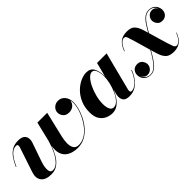

<svg xmlns="http://www.w3.org/2000/svg" viewBox="120 -1200 1937 1937"><g transform="rotate(-45 1089.0 -231.0)"><path d="M231.7 -148.7Q212.4 -90.8 215.7 -49.9Q219 -9 253.4 -9Q289.8 -9 322.6 -40.8Q355.5 -72.5 382.6 -126.1Q409.7 -179.7 429 -245.4L481 -460H620.8L554.9 -180.9Q544.9 -138.9 545 -98.3Q545.2 -57.6 561.8 -31Q578.4 -4.4 617.9 -4.4Q663.6 -4.4 703.5 -28Q743.4 -51.5 775.6 -90Q807.9 -128.4 830.9 -174Q854 -219.5 866.5 -264.3Q878.9 -309.1 878.9 -344.2Q878.9 -357.4 877.2 -367.7Q875.5 -377.9 873.5 -382.6Q870.6 -350.3 845.3 -327.6Q820.1 -304.9 779.5 -304.9Q738.3 -304.9 716.7 -330.9Q695.1 -356.9 695.1 -387Q695.1 -420.7 720.7 -444.9Q746.3 -469.2 783.4 -469.2Q827.1 -469.2 856.1 -435.2Q885 -401.1 885 -344.2Q885 -311.3 873 -265.7Q861.1 -220.2 837.3 -172.4Q813.5 -124.5 778 -83.1Q742.4 -41.7 695.4 -16Q648.4 9.8 589.8 9.8Q555.4 9.8 520.6 0.5Q485.8 -8.8 458.5 -31.2Q431.2 -53.7 418.8 -93.3Q406.5 -132.8 417 -193.6Q397.7 -138.7 370.7 -92.4Q343.8 -46.1 305.3 -18.2Q266.8 9.8 213.1 9.8Q132.8 9.8 100.7 -32.2Q68.6 -74.2 90.8 -141.1L180.2 -409.9Q183.1 -418.7 183.1 -428Q183.1 -447 162.6 -447Q131.3 -447 104.9 -426.3Q78.4 -405.5 56.5 -371Q34.7 -336.4 17.1 -294.9L11.2 -296.9Q32.7 -346.9 59.6 -386.1Q86.4 -425.3 123.7 -447.8Q160.9 -470.2 213.9 -470.2Q309.6 -470.2 309.6 -391.8Q309.6 -380.6 307.7 -371.9Q305.9 -363.3 304.4 -358.2Z M1292.7 -314Q1292.7 -310.8 1292.7 -307.6L1332.3 -460H1468.8L1363.5 -50Q1362.8 -45.7 1362.2 -40.6Q1361.6 -35.6 1361.6 -32Q1361.6 -12 1379.9 -12Q1407.5 -12 1435.4 -33.4Q1463.4 -54.9 1487.1 -90Q1510.7 -125 1525.4 -165L1531 -163.1Q1502.4 -88.1 1451.2 -39.2Q1399.9 9.8 1327.9 9.8Q1281.5 9.8 1262 -10.4Q1242.4 -30.5 1242.4 -68.1Q1242.4 -79.3 1245.4 -94L1260 -152.8Q1243.7 -110.4 1218.8 -73.2Q1193.8 -36.1 1160.4 -13.2Q1127 9.8 1084.7 9.8Q1050.3 9.8 1013.5 -5.6Q976.8 -21 951.4 -58.1Q926 -95.2 926 -160.2Q926 -235.4 951.7 -293Q977.3 -350.6 1017.6 -390Q1057.9 -429.4 1102.9 -449.6Q1147.9 -469.7 1187 -469.7Q1244.1 -469.7 1268.4 -426.3Q1292.7 -382.8 1292.7 -314ZM1287.8 -314Q1287.8 -361.3 1273.9 -397.5Q1260 -433.6 1231 -433.6Q1205.1 -433.6 1178.5 -404.9Q1151.9 -376.2 1129.6 -330Q1107.4 -283.7 1093.8 -230Q1080.1 -176.3 1080.1 -126Q1080.1 -79.6 1094 -51.3Q1107.9 -22.9 1134.8 -22.9Q1167 -22.9 1194.8 -52.6Q1222.7 -82.3 1243.5 -128.1Q1264.4 -173.8 1276.1 -223.6Q1287.8 -273.4 1287.8 -314Z M2116.9 -108.9Q2092.5 -45.2 2054.3 -17.7Q2016.1 9.8 1962.2 9.8Q1904.3 9.8 1876.6 -14.9Q1848.9 -39.6 1833.5 -83Q1827.9 -99.6 1821.4 -120.7Q1814.9 -141.8 1807.9 -166Q1782 -119.6 1755.4 -79.6Q1728.8 -39.6 1698.9 -14.9Q1668.9 9.8 1632.6 9.8Q1597.2 9.8 1574.8 -5.4Q1552.5 -20.5 1542 -42.7Q1531.5 -64.9 1531.5 -85.9Q1531.5 -120.6 1552.5 -143.3Q1573.5 -166 1609.6 -166Q1647.2 -166 1665.9 -140.5Q1684.6 -115 1684.6 -88.9Q1684.6 -61.3 1663.5 -37.7Q1642.3 -14.2 1607.4 -14.2Q1584.2 -14.2 1568.7 -28.2Q1553.2 -42.2 1548.1 -59.8Q1555.7 -29.8 1577.8 -12.9Q1599.9 3.9 1632.1 3.9Q1667 3.9 1696.5 -21.4Q1726.1 -46.6 1752.8 -87.2Q1779.5 -127.7 1805.7 -173.8Q1792.7 -218.3 1779.1 -266.2Q1765.4 -314.2 1753.1 -356.1Q1740.7 -397.9 1731.4 -423.6Q1728.5 -432.1 1722.3 -439.8Q1716.1 -447.5 1701.7 -447.5Q1678.7 -447.5 1655.2 -420.2Q1631.6 -392.8 1614 -346.7L1608.9 -349.1Q1632.8 -412.8 1669.2 -442.5Q1705.6 -472.2 1767.1 -472.2Q1825 -472.2 1850.5 -447.4Q1876 -422.6 1891.4 -379.2Q1896.2 -364.3 1901.6 -347.3Q1907 -330.3 1912.4 -311.5Q1935.1 -351.8 1959.1 -388.2Q1983.2 -424.6 2011.8 -447.4Q2040.5 -470.2 2076.9 -470.2Q2112.5 -470.2 2134.8 -455Q2157 -439.7 2167.5 -417.4Q2178 -395 2178 -374Q2178 -339.4 2157.1 -316.7Q2136.2 -293.9 2100.1 -293.9Q2062.5 -293.9 2043.8 -319.5Q2025.1 -345 2025.1 -371.1Q2025.1 -398.7 2046.5 -422.2Q2067.9 -445.8 2101.6 -445.8Q2121.8 -445.8 2137.2 -434.6Q2152.6 -423.3 2160.2 -406Q2152.6 -430.7 2131.5 -447.3Q2110.4 -463.9 2078.1 -463.9Q2042.5 -463.9 2014.3 -440.8Q1986.1 -417.7 1962.2 -380.7Q1938.2 -343.8 1915.3 -302.5Q1934.1 -238.5 1955 -166.4Q1975.8 -94.2 1995.6 -39.6Q1998.5 -31.2 2006.6 -23.1Q2014.6 -14.9 2025.9 -14.9Q2046.1 -14.9 2070.9 -40.8Q2095.7 -66.7 2112.1 -111.3Z"/></g></svg>

Font: Bodoni* 36
Style: Bold Italic
Weight: 700
Italic angle: -13°
Version: Version 2.000; ttfautohint (v1.8.1)